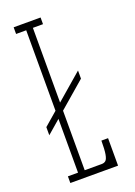

<svg xmlns="http://www.w3.org/2000/svg" viewBox="-136 -755 571 811"><g transform="rotate(-20 149.0 -350.0)"><path d="M20 -220V-256.5L227.5 -435.5V-399ZM34.5 0V-30H80V-670H34.5V-700H155.5V-670H110V-30H186.5Q198 -30 205 -36.5Q212 -43 215.5 -63Q219 -83 219 -123.5H249V0Z"/></g></svg>

Font: Imbue Thin
Style: Regular
Weight: 100
Designer: Tyler Finck
Foundry: Etcetera Type Company
Version: Version 1.102